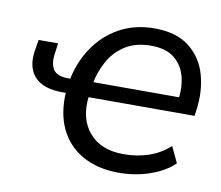

<svg xmlns="http://www.w3.org/2000/svg" viewBox="-62 -569 752 652"><g transform="rotate(10 314.0 -243.0)"><path d="M387 9Q313 9 260.5 -20.5Q208 -50 182.5 -104Q157 -158 162 -233L168 -227H150Q83 -227 53.5 -260Q24 -293 34 -353L40 -388H107L102 -351Q97 -316 110 -296.5Q123 -277 161 -277H176L167 -270Q179 -334 213 -385Q247 -436 300 -465.5Q353 -495 421 -495Q497 -495 541.5 -460Q586 -425 602 -368.5Q618 -312 609 -247L606 -226H235L241 -231Q231 -152 271.5 -104Q312 -56 391 -56Q437 -56 477 -69.5Q517 -83 549 -112L575 -57Q554 -36 523 -21Q492 -6 457 1.5Q422 9 387 9ZM420 -435Q366 -435 330 -411.5Q294 -388 274 -351Q254 -314 247 -274L244 -279H560L542 -266Q549 -313 539 -351Q529 -389 500 -412Q471 -435 420 -435Z"/></g></svg>

Font: Nunito Sans 12pt
Style: Italic
Weight: 400
Italic angle: -9°
Designer: Vernon Adams
Foundry: Vernon Adams
Version: Version 3.101;gftools[0.9.27]